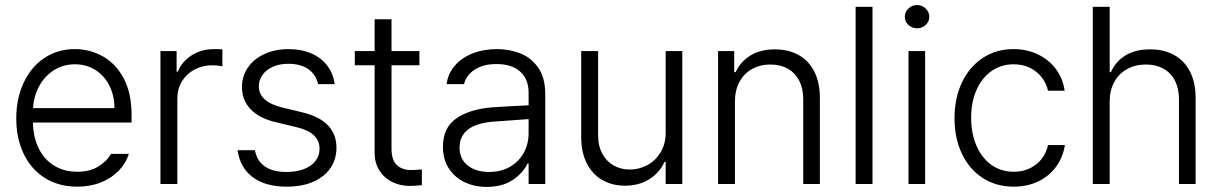

<svg xmlns="http://www.w3.org/2000/svg" viewBox="-20 -734 4861 766"><path d="M44.9 -261.7Q44.9 -341.3 74.5 -404.3Q104 -467.3 157.2 -502.7Q210.4 -538.1 278.3 -538.1Q338.4 -538.1 390.1 -509.3Q441.9 -480.5 473.4 -421.4Q504.9 -362.3 504.9 -276.4V-245.1H111.3Q112.8 -185.5 134.8 -141.4Q156.7 -97.2 196.3 -73Q235.8 -48.8 288.1 -48.8Q338.4 -48.8 372.3 -69.8Q406.2 -90.8 422.9 -120.1H494.1Q482.4 -83 453.9 -53.2Q425.3 -23.4 382.8 -6.3Q340.3 10.7 288.1 10.7Q214.4 10.7 159.4 -23.7Q104.5 -58.1 74.7 -119.9Q44.9 -181.6 44.9 -261.7ZM436.5 -302.7Q436.5 -352.1 416.5 -392.1Q396.5 -432.1 360.6 -454.8Q324.7 -477.5 279.3 -477.5Q232.4 -477.5 195.3 -454.1Q158.2 -430.7 136.5 -390.6Q114.7 -350.6 111.8 -302.7Z M620.1 -530.3H684.6V-448.2H689.5Q705.6 -488.8 744.9 -513.4Q784.2 -538.1 833 -538.1Q859.4 -538.1 867.2 -537.1V-469.7Q843.8 -473.6 828.1 -473.6Q788.1 -473.6 756.1 -456.5Q724.1 -439.5 705.8 -409.2Q687.5 -378.9 687.5 -340.8V0H620.1Z M1129.9 -479.5Q1095.7 -479.5 1069.1 -467.8Q1042.5 -456.1 1027.6 -435.5Q1012.7 -415 1012.7 -389.6Q1012.7 -327.6 1107.4 -304.7L1188.5 -285.2Q1322.3 -252 1322.3 -144.5Q1322.3 -99.1 1298.6 -64Q1274.9 -28.8 1230.2 -9Q1185.5 10.7 1124 10.7Q1039.1 10.7 988.5 -26.9Q938 -64.5 927.7 -134.8H997.1Q1004.9 -91.8 1036.9 -69.8Q1068.8 -47.9 1123 -47.9Q1162.6 -47.9 1192.4 -59.3Q1222.2 -70.8 1238.5 -91.8Q1254.9 -112.8 1254.9 -140.6Q1254.9 -205.1 1163.1 -226.6L1082 -246.1Q1015.6 -261.2 980.5 -297.6Q945.3 -334 945.3 -386.7Q945.3 -430.2 969 -464.6Q992.7 -499 1035.4 -518.6Q1078.1 -538.1 1132.8 -538.1Q1184.1 -537.6 1223.4 -520.3Q1262.7 -502.9 1286.1 -471.4Q1309.6 -439.9 1315.4 -398.4H1249Q1240.2 -437 1210 -458.3Q1179.7 -479.5 1129.9 -479.5Z M1653.3 -473.6H1542V-141.6Q1542 -94.7 1563.5 -75.2Q1585 -55.7 1619.1 -55.7L1643.6 -56.6Q1651.4 -57.6 1663.1 -57.6V4.9Q1630.9 7.8 1613.3 7.8Q1577.6 7.8 1545.7 -7.6Q1513.7 -22.9 1494.1 -53Q1474.6 -83 1474.6 -125V-473.6H1395.5V-530.3H1474.6V-657.2H1542V-530.3H1653.3Z M1942.4 -305.7Q1976.6 -308.1 2018.3 -310.3Q2060.1 -312.5 2088.9 -314V-364.3Q2088.9 -418 2055.4 -448.2Q2022 -478.5 1960 -478.5Q1908.7 -478.5 1874.8 -456.8Q1840.8 -435.1 1831.1 -398.4H1761.7Q1767.1 -439.9 1794.2 -471.7Q1821.3 -503.4 1865.2 -520.8Q1909.2 -538.1 1963.9 -538.1Q2009.8 -538.1 2053 -522.2Q2096.2 -506.3 2125.7 -466.3Q2155.3 -426.3 2155.3 -358.4V0H2088.9V-82H2085Q2066.4 -43 2024.9 -15.6Q1983.4 11.7 1921.9 11.7Q1873 11.7 1833.3 -7.3Q1793.5 -26.4 1770.3 -62.5Q1747.1 -98.6 1747.1 -148.4Q1747.1 -224.1 1800 -261.2Q1853 -298.3 1942.4 -305.7ZM1931.6 -47.9Q1979 -47.9 2014.6 -68.6Q2050.3 -89.4 2069.6 -124.5Q2088.9 -159.7 2088.9 -202.1V-258.8L1952.1 -249Q1882.3 -244.1 1847.9 -217.8Q1813.5 -191.4 1813.5 -145.5Q1813.5 -99.6 1846.2 -73.7Q1878.9 -47.9 1931.6 -47.9Z M2635.7 -530.3H2702.1V0H2635.7V-87.9H2630.9Q2611.8 -45.4 2570.8 -19.3Q2529.8 6.8 2473.6 6.8Q2422.4 6.8 2382.8 -15.9Q2343.3 -38.6 2321 -82.3Q2298.8 -126 2298.8 -187.5V-530.3H2366.2V-192.4Q2366.2 -152.3 2382.3 -121.8Q2398.4 -91.3 2427.2 -74.5Q2456.1 -57.6 2493.2 -57.6Q2529.3 -57.6 2562 -75Q2594.7 -92.3 2615.2 -125.7Q2635.7 -159.2 2635.7 -205.1Z M2912.1 0H2844.7V-530.3H2909.2V-446.3H2915Q2934.6 -488.8 2974.4 -512.9Q3014.2 -537.1 3071.3 -537.1Q3125.5 -537.1 3166 -514.6Q3206.5 -492.2 3228.8 -448.5Q3251 -404.8 3251 -342.8V0H3184.6V-337.9Q3184.6 -380.4 3168.7 -411.6Q3152.8 -442.9 3123.3 -459.7Q3093.8 -476.6 3053.7 -476.6Q3012.7 -476.6 2980.5 -458.7Q2948.2 -440.9 2930.2 -407.5Q2912.1 -374 2912.1 -329.1Z M3460.9 0H3393.6V-707H3460.9Z M3604.5 -530.3H3670.9V0H3604.5ZM3589.8 -667Q3589.8 -686 3604.2 -700Q3618.7 -713.9 3638.7 -713.9Q3658.7 -713.9 3673.1 -700Q3687.5 -686 3687.5 -667Q3687.5 -647.9 3673.1 -634.5Q3658.7 -621.1 3638.7 -621.1Q3618.7 -621.1 3604.2 -634.5Q3589.8 -647.9 3589.8 -667Z M3788.1 -262.7Q3788.1 -342.3 3817.6 -404.8Q3847.2 -467.3 3900.6 -502.7Q3954.1 -538.1 4023.4 -538.1Q4076.7 -538.1 4120.6 -517.1Q4164.6 -496.1 4192.6 -458.5Q4220.7 -420.9 4227.5 -372.1H4161.1Q4154.8 -401.4 4136.2 -425.3Q4117.7 -449.2 4089.1 -463.4Q4060.5 -477.5 4024.4 -477.5Q3974.6 -477.5 3936 -450.7Q3897.5 -423.8 3876 -375.5Q3854.5 -327.1 3854.5 -264.6Q3854.5 -201.7 3875.7 -152.6Q3897 -103.5 3935.3 -76.2Q3973.6 -48.8 4024.4 -48.8Q4075.7 -48.8 4113 -77.6Q4150.4 -106.4 4161.1 -155.3H4228.5Q4221.2 -107.4 4193.8 -69.6Q4166.5 -31.7 4122.8 -10.5Q4079.1 10.7 4024.4 10.7Q3953.6 10.7 3899.9 -24.4Q3846.2 -59.6 3817.1 -121.6Q3788.1 -183.6 3788.1 -262.7Z M4407.2 0H4339.8V-707H4407.2V-446.3H4412.1Q4431.6 -489.7 4470.9 -513.4Q4510.3 -537.1 4569.3 -537.1Q4623.5 -537.1 4664.3 -514.6Q4705.1 -492.2 4727.5 -448.5Q4750 -404.8 4750 -342.8V0H4683.6V-337.9Q4683.6 -380.9 4667.5 -412.1Q4651.4 -443.4 4621.8 -460Q4592.3 -476.6 4551.8 -476.6Q4509.8 -476.6 4477.1 -458.7Q4444.3 -440.9 4425.8 -407.5Q4407.2 -374 4407.2 -329.1Z"/></svg>

Font: Pretendard Std Light
Style: Regular
Weight: 300
Designer: Base glyphs from Inter by Rasmus Andersson; Hangeul glyphs from Noto Sans CJK(Source Han Sans) by Jang Soo-young and Kan
Foundry: Kil Hyung-jin
Version: Version 1.309